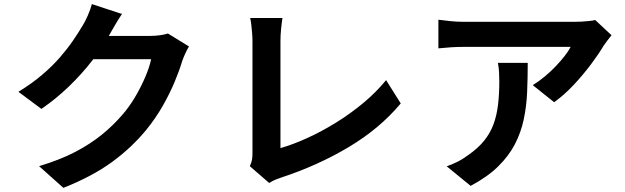

<svg xmlns="http://www.w3.org/2000/svg" viewBox="-20 -848 3040 934"><path d="M899.4 -622Q890.7 -608 881.7 -588.7Q872.8 -569.4 866.1 -550.3Q853.1 -506 829.4 -449.5Q805.8 -392.9 771.5 -332.7Q737.1 -272.5 691.6 -216.4Q620.3 -129.6 524.8 -59.8Q429.2 9.9 288.4 65.9L170.2 -39.7Q272.4 -70.5 346.4 -109.2Q420.3 -148 475.2 -192.7Q530.1 -237.4 573.2 -287.4Q607.8 -326.4 637 -375.7Q666.1 -425 686.9 -474Q707.8 -523 715.1 -559.9H378.2L424.2 -673.3Q437.6 -673.3 467.3 -673.3Q497.1 -673.3 534.5 -673.3Q571.8 -673.3 608.4 -673.3Q645 -673.3 672.6 -673.3Q700.2 -673.3 709.9 -673.3Q733.2 -673.3 756.8 -676.4Q780.5 -679.4 796.8 -685ZM573.3 -780Q555.4 -753.8 538.3 -723.9Q521.1 -694.1 512 -678.2Q478.4 -618.1 428.6 -553.3Q378.7 -488.6 316 -428.1Q253.4 -367.6 181.5 -318.2L69.5 -401.4Q135.1 -441.5 185.5 -484.5Q235.9 -527.5 272.8 -570.3Q309.7 -613 336.4 -652.3Q363.1 -691.5 381.8 -723.4Q393.6 -741.6 406.9 -772.1Q420.2 -802.6 426.9 -828.1Z M1195.2 -39.6Q1204.2 -58.6 1206.2 -72.9Q1208.2 -87.1 1208.2 -104.6Q1208.2 -123.6 1208.2 -162.7Q1208.2 -201.8 1208.2 -253.6Q1208.2 -305.3 1208.2 -362.1Q1208.2 -418.9 1208.2 -473.9Q1208.2 -529 1208.2 -574.2Q1208.2 -619.5 1208.2 -647.1Q1208.2 -666 1206.4 -687.1Q1204.6 -708.3 1202.5 -727.6Q1200.3 -747 1197 -760.5H1354Q1349.8 -732.3 1347.1 -704.2Q1344.3 -676.1 1344.3 -647.3Q1344.3 -623.3 1344.3 -587.6Q1344.3 -551.9 1344.3 -509.1Q1344.3 -466.3 1344.3 -420.1Q1344.3 -373.9 1344.3 -328.9Q1344.3 -284 1344.3 -244.2Q1344.3 -204.5 1344.3 -174Q1344.3 -143.6 1344.3 -127.5Q1405.4 -144.9 1474.9 -176.6Q1544.4 -208.2 1614.5 -251.5Q1684.5 -294.8 1747.3 -347Q1810.1 -399.3 1858.2 -458.2L1929.5 -344.8Q1826.5 -221.9 1676 -132.3Q1525.5 -42.6 1348.8 15.4Q1338.9 18.8 1323.1 24.8Q1307.2 30.8 1289.5 42.1Z M2954.8 -676.6Q2946.9 -667.1 2935.1 -651.6Q2923.3 -636 2916.2 -625.4Q2893.2 -586.2 2855.1 -535.4Q2817 -484.5 2771 -435.3Q2725 -386.1 2675.6 -350.7L2571.7 -433.8Q2602.1 -452.4 2630.8 -476.5Q2659.6 -500.5 2684.3 -526.6Q2709.1 -552.6 2727.8 -576.9Q2746.5 -601.2 2756 -619.9Q2742.9 -619.9 2711.9 -619.9Q2680.9 -619.9 2637.8 -619.9Q2594.7 -619.9 2545.4 -619.9Q2496.1 -619.9 2447.1 -619.9Q2398.2 -619.9 2354.8 -619.9Q2311.4 -619.9 2279.7 -619.9Q2248 -619.9 2234.8 -619.9Q2203.5 -619.9 2175.8 -618.1Q2148.1 -616.3 2112.6 -612.8V-752Q2141.8 -748.3 2172.7 -745.1Q2203.5 -741.9 2234.8 -741.9Q2248 -741.9 2281 -741.9Q2314 -741.9 2359.3 -741.9Q2404.6 -741.9 2456.3 -741.9Q2508 -741.9 2559.5 -741.9Q2610.9 -741.9 2655.4 -741.9Q2699.9 -741.9 2731.3 -741.9Q2762.7 -741.9 2773.8 -741.9Q2788.1 -741.9 2808.3 -742.8Q2828.4 -743.7 2847.5 -745.9Q2866.6 -748 2875.5 -750.6ZM2547.2 -542.1Q2547.2 -468.1 2544.2 -399Q2541.2 -329.9 2527.7 -266.7Q2514.2 -203.5 2484.7 -146.4Q2455.1 -89.3 2403.3 -38.4Q2351.5 12.5 2269.5 56.2L2153 -39Q2177 -47.1 2203.9 -60.3Q2230.9 -73.6 2258.2 -94Q2306.1 -127.4 2335.7 -164.3Q2365.3 -201.3 2381 -244.4Q2396.7 -287.5 2402.8 -339Q2408.9 -390.6 2408.9 -452Q2408.9 -475.1 2407.7 -496.4Q2406.6 -517.7 2402.2 -542.1Z"/></svg>

Font: Noto Sans HK Thin
Style: Regular
Weight: 100
Designer: Ryoko NISHIZUKA 西塚涼子 (kana, bopomofo & ideographs); Paul D. Hunt (Latin, Greek & Cyrillic); Sandoll Communications 산돌커뮤니
Foundry: Adobe
Version: Version 2.004-H2;hotconv 1.0.118;makeotfexe 2.5.65603